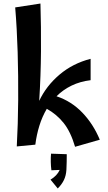

<svg xmlns="http://www.w3.org/2000/svg" viewBox="-20 -824 612 1087"><path d="M180 -5 75 5Q82 -122 83 -258Q84 -394 80 -528Q76 -662 66 -782L209 -804Q213 -672 212 -533.5Q211 -395 202 -253Q242 -338 317 -401.5Q392 -465 493 -491V-370Q434 -363 385.5 -339.5Q337 -316 300 -279Q384 -251 446 -186.5Q508 -122 545 -33L405 7Q380 -78 340.5 -127.5Q301 -177 245 -208Q219 -164 203 -112.5Q187 -61 180 -5ZM307 243 266 193Q303 171 318 138L271 140Q268 118 267.5 92.5Q267 67 269 46L358 49Q358 72 357.5 93Q357 114 356 137Q354 170 342 195Q330 220 307 243Z"/></svg>

Font: Marhey
Style: Regular
Weight: 400
Designer: Nur Syamsi & Bustanul Arifin
Foundry: Namelatype
Version: Version 1.000; ttfautohint (v1.8.4.7-5d5b)